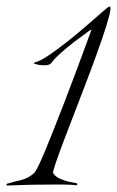

<svg xmlns="http://www.w3.org/2000/svg" viewBox="-26 -572 362 594"><path d="M-4 2Q-6 2 -6 -1Q-6 -4 1 -5Q14 -9 37.5 -14.5Q61 -20 79 -36Q88 -44 113 -104Q138 -164 175.5 -261.5Q213 -359 257 -480Q259 -483 243.5 -472Q228 -461 205 -443.5Q182 -426 161.5 -407.5Q141 -389 132 -376Q126 -370 110 -370Q97 -370 86.5 -373Q76 -376 79 -378Q97 -382 125 -401Q153 -420 184.5 -445Q216 -470 244 -494.5Q272 -519 291 -535.5Q310 -552 313 -552Q319 -551 312 -523.5Q305 -496 289.5 -451Q274 -406 254 -352.5Q234 -299 213 -245Q192 -191 174.5 -145Q157 -99 147 -69.5Q137 -40 138 -37Q145 -25 162 -18Q179 -11 193.5 -8.5Q208 -6 208 -6Q213 -5 213 -1.5Q213 2 208 1Q192 -1 173 -1Q154 -1 134 -1Q103 -1 73.5 -0.5Q44 0 23 1Q2 2 -4 2Z"/></svg>

Font: Gwendolyn
Style: Regular
Weight: 400
Designer: Robert E. Leuschke
Foundry: Robert E. Leuschke
Version: Version 1.010; ttfautohint (v1.8.3)